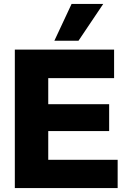

<svg xmlns="http://www.w3.org/2000/svg" viewBox="-20 -951 639 971"><path d="M55 0V-700H557V-556H224V-424H532V-288H224V-143H575V0ZM255 -745 342 -931H502L377 -745Z"/></svg>

Font: Georama
Style: Bold
Weight: 700
Designer: Jean-Baptiste Levee
Foundry: Production Type
Version: Version 1.000